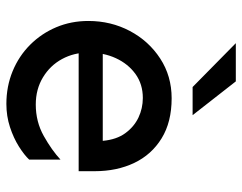

<svg xmlns="http://www.w3.org/2000/svg" viewBox="-98 -642 756 599"><g transform="rotate(90 279.5 -343.0)"><path d="M304.7 14.6Q250 14.6 202.6 -4.9Q155.3 -24.4 120.1 -59.6Q85 -94.7 65.4 -141.1Q45.9 -187.5 45.9 -241.2Q45.9 -311.5 77.1 -370.6Q108.4 -429.7 163.1 -465.3Q217.8 -501 287.1 -501Q361.3 -501 412.1 -469.7Q462.9 -438.5 488.8 -384.3Q514.6 -330.1 514.6 -260.7V-210.9H136.7V-286.1H419.9Q416 -329.1 396 -356.4Q376 -383.8 347.2 -397.5Q318.4 -411.1 286.1 -411.1Q243.2 -411.1 211.4 -388.2Q179.7 -365.2 162.1 -327.1Q144.5 -289.1 144.5 -241.2Q144.5 -196.3 164.6 -159.2Q184.6 -122.1 221.7 -99.6Q258.8 -77.1 306.6 -77.1Q360.4 -77.1 404.8 -102.1Q449.2 -127 478.5 -154.3V-56.6Q463.9 -41 437.5 -24.4Q411.1 -7.8 377 3.4Q342.8 14.6 304.7 14.6ZM252 -566.4 115.2 -701.2H234.4L339.8 -566.4Z"/></g></svg>

Font: Sen Medium
Style: Regular
Weight: 500
Designer: Kosal Sen, Philatype
Foundry: Philatype
Version: Version 2.000;gftools[0.9.31]